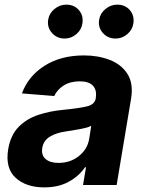

<svg xmlns="http://www.w3.org/2000/svg" viewBox="-20 -789 620 819"><path d="M169 10.3Q91.3 10.3 46.5 -30.7Q1.8 -71.7 14.9 -152.3Q25.2 -213.1 59.7 -247.9Q94.1 -282.7 143.6 -299Q193.2 -315.3 247.9 -320.3Q319.6 -327.4 351.7 -335.4Q383.9 -343.4 388.5 -369.3V-371.4Q393.8 -405.2 376.2 -423.7Q358.7 -442.1 320.3 -442.1Q279.8 -442.1 251.8 -424.4Q223.7 -406.6 211.3 -379.3L73.5 -390.6Q101.2 -465.2 170.6 -508.9Q240.1 -552.6 338.4 -552.6Q398.8 -552.6 448.3 -533.4Q497.9 -514.2 523.8 -473.5Q549.7 -432.9 539.1 -367.9L477.6 0H334.2L346.9 -75.6H342.7Q316.8 -37.6 273.1 -13.7Q229.4 10.3 169 10.3ZM229.8 -94.1Q279.5 -94.1 316.1 -123Q352.6 -152 360.1 -195L369.3 -252.8Q359.7 -246.8 340.2 -242.4Q320.7 -237.9 299.2 -234.6Q277.7 -231.2 261 -228.3Q220.2 -222.7 192.6 -206Q165.1 -189.3 160.2 -157.3Q155.5 -126.4 174.9 -110.3Q194.2 -94.1 229.8 -94.1ZM473 -624.6Q439.6 -624.6 418.5 -648.6Q397.4 -672.6 403.1 -706Q408 -733 430.4 -751.1Q452.8 -769.2 479.8 -769.2Q514.2 -769.2 534.3 -745.4Q554.3 -721.6 548.7 -687.9Q544.7 -661.9 522.9 -643.3Q501.1 -624.6 473 -624.6ZM255.7 -624.6Q222.3 -624.6 201.2 -649Q180 -673.3 185.7 -706Q190.3 -733 212.9 -751.1Q235.4 -769.2 262.4 -769.2Q296.9 -769.2 316.9 -745.4Q337 -721.6 331.3 -687.9Q327.4 -661.9 305.6 -643.3Q283.7 -624.6 255.7 -624.6Z"/></svg>

Font: Inter UI
Style: Bold Italic
Weight: 700
Italic angle: 9.39999°
Designer: Rasmus Andersson
Foundry: rsms
Version: 3.2;8d6f07862